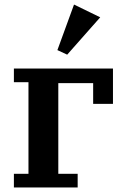

<svg xmlns="http://www.w3.org/2000/svg" viewBox="-20 -823 545 843"><path d="M41 -60H105V-462H41V-522H476V-367H389V-458H236V-60H321V0H41ZM232 -603 305 -803 420 -747 275 -583Z"/></svg>

Font: IBM Plex Serif SmBld
Style: Regular
Weight: 600
Designer: Mike Abbink, Paul van der Laan, Pieter van Rosmalen
Foundry: Bold Monday
Version: Version 3.001